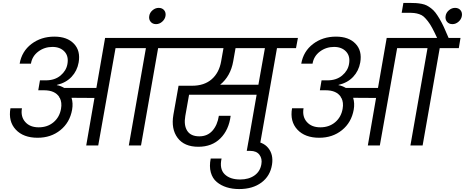

<svg xmlns="http://www.w3.org/2000/svg" viewBox="-20 -1001 3199 1321"><path d="M294.9 -448.2Q356.9 -448.2 396.5 -481.4Q436 -514.6 443.8 -560.1Q453.6 -614.3 423.6 -646.2Q393.6 -678.2 340.8 -678.2Q286.1 -678.2 243.7 -646.5Q201.2 -614.7 192.9 -563H115.2Q129.9 -647.9 196.3 -698.5Q262.7 -749 354 -749Q441.9 -749 488.5 -700.4Q535.2 -651.9 521 -570.8Q510.7 -513.2 472.4 -472.4Q434.1 -431.6 372.1 -417L371.1 -415Q395 -411.6 421.9 -396H643.1L703.1 -740.2H1210.9L1199.2 -669.9H1067.9L950.2 0H866.2L983.9 -669.9H774.9L655.8 0H573.2L629.9 -327.1L472.2 -328.1Q483.9 -290.5 476.1 -246.1Q460.4 -158.2 395.5 -105.7Q330.6 -53.2 238.8 -53.2Q140.6 -53.2 88.4 -109.4Q36.1 -165.5 51.8 -255.9H130.9Q121.1 -198.7 153.6 -161.9Q186 -125 246.1 -125Q307.1 -125 348.6 -160.2Q390.1 -195.3 399.9 -252.9Q407.7 -295.4 391.1 -328.1H388.2V-333Q358.4 -379.9 283.2 -379.9H243.2L254.9 -448.2Z M1053.7 -835Q1029.8 -835 1016.4 -851.3Q1002.9 -867.7 1006.8 -891.1Q1010.3 -914.1 1029.5 -930.4Q1048.8 -946.8 1071.8 -946.8Q1096.2 -946.8 1109.4 -930.7Q1122.6 -914.6 1118.7 -891.1Q1114.7 -868.2 1095.7 -851.6Q1076.7 -835 1053.7 -835Z M1584.5 -579.1Q1566.4 -476.6 1494.6 -418H1757.8L1802.7 -669.9H1600.6ZM1144.5 -669.9 1157.7 -740.2H2029.8L2016.6 -669.9H1885.7L1767.6 0H1684.6L1745.6 -349.1H1280.8L1254.9 -203.1Q1243.7 -139.2 1268.1 -101.1Q1292.5 -63 1351.6 -63Q1407.2 -63 1441.7 -101.8Q1476.1 -140.6 1485.8 -204.1H1566.9Q1554.7 -107.4 1496.6 -49.3Q1438.5 8.8 1344.7 8.8Q1247.6 8.8 1201.9 -52.5Q1156.2 -113.8 1172.9 -210.9L1208.5 -411.1H1301.8Q1385.3 -411.1 1436.5 -455.8Q1487.8 -500.5 1501.5 -579.1L1517.6 -669.9Z M1625.5 299.8Q1578.6 299.8 1539.6 287.6Q1500.5 275.4 1471.2 251Q1441.9 226.6 1430.4 185.1Q1418.9 143.6 1429.7 89.8H1504.4Q1488.8 161.1 1525.4 197.5Q1562 233.9 1632.3 233.9Q1691.4 233.9 1730.7 206.3Q1770 178.7 1778.3 128.9Q1785.2 90.8 1765.1 64Q1745.1 37.1 1701.7 37.1H1677.7L1689.5 -28.8H1713.4Q1787.6 -28.8 1825 16.6Q1862.3 62 1851.6 130.9Q1839.4 210 1778.8 254.9Q1718.3 299.8 1625.5 299.8Z M2593.3 0H2510.7L2567.4 -327.1L2409.7 -328.1Q2421.4 -290.5 2413.6 -246.1Q2397.9 -158.2 2333 -105.7Q2268.1 -53.2 2176.3 -53.2Q2078.1 -53.2 2025.9 -109.4Q1973.6 -165.5 1989.3 -255.9H2068.4Q2058.6 -198.7 2091.1 -161.9Q2123.5 -125 2183.6 -125Q2244.6 -125 2286.1 -160.2Q2327.6 -195.3 2337.4 -252.9Q2345.2 -295.4 2328.6 -328.1H2325.7V-333Q2295.9 -379.9 2220.7 -379.9H2180.7L2192.4 -448.2H2232.4Q2294.4 -448.2 2334 -481.4Q2373.5 -514.6 2381.3 -560.1Q2391.1 -614.3 2361.1 -646.2Q2331.1 -678.2 2278.3 -678.2Q2223.6 -678.2 2181.2 -646.5Q2138.7 -614.7 2130.4 -563H2052.7Q2067.4 -647.9 2133.8 -698.5Q2200.2 -749 2291.5 -749Q2379.4 -749 2426 -700.4Q2472.7 -651.9 2458.5 -570.8Q2448.2 -513.2 2409.9 -472.4Q2371.6 -431.6 2309.6 -417L2308.6 -415Q2332.5 -411.6 2359.4 -396H2580.6L2640.6 -740.2H2987.3Q2968.3 -781.2 2953.6 -808.6Q2939 -835.9 2923.3 -855.7Q2907.7 -875.5 2895.3 -886.5Q2882.8 -897.5 2864.5 -903.6Q2846.2 -909.7 2829.3 -911.4Q2812.5 -913.1 2785.6 -913.1H2743.7L2755.4 -981H2796.4Q2823.7 -981 2842.3 -979.7Q2860.8 -978.5 2881.1 -974.6Q2901.4 -970.7 2915.5 -963.6Q2929.7 -956.5 2946 -944.1Q2962.4 -931.6 2975.6 -914.6Q2988.8 -897.5 3003.9 -872.1Q3019 -846.7 3033.9 -814.7Q3048.8 -782.7 3066.4 -740.2H3148.4L3136.7 -669.9H3005.4L2887.7 0H2803.7L2921.4 -669.9H2712.4Z M3092.8 -835Q3068.8 -835 3055.4 -851.3Q3042 -867.7 3045.9 -891.1Q3049.3 -914.1 3068.6 -930.4Q3087.9 -946.8 3110.8 -946.8Q3135.3 -946.8 3148.4 -930.7Q3161.6 -914.6 3157.7 -891.1Q3153.8 -868.2 3134.8 -851.6Q3115.7 -835 3092.8 -835Z"/></svg>

Font: Poppins
Style: Italic
Weight: 400
Italic angle: -10°
Designer: Ninad Kale (Devanagari), Jonny Pinhorn (Latin)
Foundry: Indian Type Foundry
Version: Version 3.200;PS 1.000;hotconv 16.6.54;makeotf.lib2.5.65590